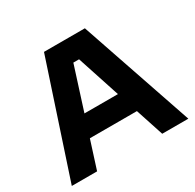

<svg xmlns="http://www.w3.org/2000/svg" viewBox="-157 -904 1097 1078"><g transform="rotate(-30 391.0 -365.0)"><path d="M13 0 254.2 -730H519.2L768.5 0H599.2L397 -616.5L448.8 -595.5H320.2L373.5 -616.5L177 0ZM195.5 -181.2 245.8 -317.2H532.2L582.5 -181.2Z"/></g></svg>

Font: SVN-Sora Variable
Style: Regular
Weight: 400
Designer: Jonathan Barnbrook, Julián Moncada
Foundry: Barnbrook Fonts
Version: Version 2.000 - Viet hoa boi STYLEno.1 Fonts